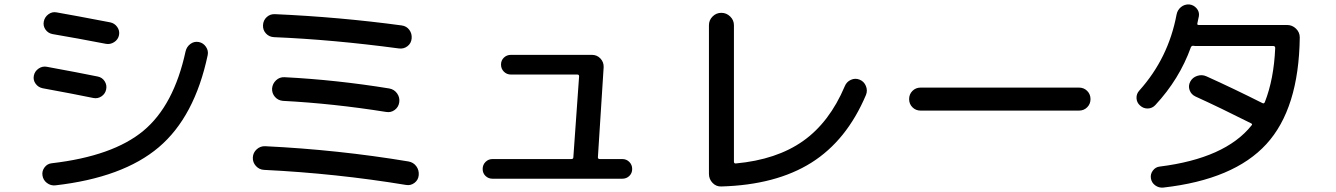

<svg xmlns="http://www.w3.org/2000/svg" viewBox="-20 -808 6040 868"><path d="M879 -618Q899 -614 911 -596.5Q923 -579 919 -559Q860 -280 698 -142.5Q536 -5 230 30Q209 32 192 19Q175 6 172 -15Q169 -35 181.5 -51.5Q194 -68 214 -70Q490 -102 628 -216.5Q766 -331 819 -576Q824 -597 841 -609.5Q858 -622 879 -618ZM173 -409Q153 -413 141 -429.5Q129 -446 133 -466Q137 -486 154.5 -498Q172 -510 192 -506Q334 -480 422 -462Q442 -458 453 -441Q464 -424 460 -404Q456 -384 439 -372.5Q422 -361 402 -365Q315 -383 173 -409ZM478 -707Q498 -703 510 -686Q522 -669 518 -649Q514 -629 496 -617.5Q478 -606 458 -610Q329 -635 217 -654Q197 -658 185.5 -674.5Q174 -691 178 -711Q182 -731 199 -743.5Q216 -756 236 -752Q311 -739 478 -707Z M1174 -40Q1152 -41 1137 -57.5Q1122 -74 1123 -96Q1124 -118 1140.5 -133Q1157 -148 1179 -147Q1509 -131 1827 -78Q1849 -74 1862 -56.5Q1875 -39 1873 -16Q1871 6 1853.5 19Q1836 32 1815 28Q1500 -24 1174 -40ZM1740 -408Q1762 -404 1775 -386Q1788 -368 1785 -346Q1782 -324 1764.5 -311Q1747 -298 1725 -302Q1487 -340 1259 -352Q1237 -354 1223 -370Q1209 -386 1210 -408Q1212 -430 1228 -445Q1244 -460 1266 -459Q1500 -447 1740 -408ZM1783 -589Q1484 -629 1219 -640Q1197 -641 1182.5 -656.5Q1168 -672 1169 -694Q1170 -716 1185.5 -730.5Q1201 -745 1223 -744Q1515 -731 1796 -693Q1818 -690 1830.5 -673Q1843 -656 1841 -634Q1839 -612 1822 -599Q1805 -586 1783 -589Z M2207 0Q2188 0 2175 -12.5Q2162 -25 2162 -44Q2162 -63 2175 -76Q2188 -89 2207 -89H2563Q2572 -89 2572 -97L2598 -463Q2598 -471 2590 -471H2290Q2271 -471 2258 -484Q2245 -497 2245 -516Q2245 -535 2258 -547.5Q2271 -560 2290 -560H2656Q2679 -560 2694.5 -543.5Q2710 -527 2709 -504L2683 -97Q2683 -89 2691 -89H2793Q2812 -89 2825 -76Q2838 -63 2838 -44Q2838 -25 2825 -12.5Q2812 0 2793 0Z M3241 35Q3218 36 3201.5 19Q3185 2 3185 -22V-694Q3185 -717 3201.5 -733.5Q3218 -750 3241 -750Q3264 -750 3281 -733.5Q3298 -717 3298 -694V-77Q3298 -69 3306 -69Q3491 -86 3610.5 -170.5Q3730 -255 3799 -418Q3807 -438 3826.5 -447Q3846 -456 3866 -448Q3886 -440 3894.5 -419.5Q3903 -399 3895 -379Q3808 -173 3648 -72.5Q3488 28 3241 35Z M4142 -308Q4120 -308 4105 -323Q4090 -338 4090 -360Q4090 -382 4105 -397Q4120 -412 4142 -412H4858Q4880 -412 4895 -397Q4910 -382 4910 -360Q4910 -338 4895 -323Q4880 -308 4858 -308Z M5203 -333Q5189 -318 5169 -317.5Q5149 -317 5134 -331Q5119 -344 5118 -364Q5117 -384 5131 -399Q5262 -545 5299 -742Q5303 -763 5319 -776Q5335 -789 5356 -788Q5376 -786 5389.5 -770.5Q5403 -755 5400 -735Q5399 -730 5396.5 -719Q5394 -708 5393 -702Q5391 -695 5400 -695H5799Q5822 -695 5839 -678.5Q5856 -662 5856 -639Q5852 -317 5705 -156.5Q5558 4 5239 40Q5219 42 5202.5 30Q5186 18 5183 -2Q5180 -21 5192 -37Q5204 -53 5223 -55Q5519 -92 5638 -241Q5644 -247 5635 -251Q5496 -321 5384 -372Q5365 -381 5358 -400.5Q5351 -420 5361 -439Q5371 -458 5392.5 -465Q5414 -472 5434 -463Q5556 -408 5687 -342Q5694 -338 5698 -346Q5739 -450 5745 -591Q5745 -600 5736 -600H5383Q5378 -600 5375 -601Q5368 -602 5364 -595Q5312 -450 5203 -333Z"/></svg>

Font: Rounded Mplus 1c Medium
Style: Regular
Weight: 500
Version: Version 1.059.20150529